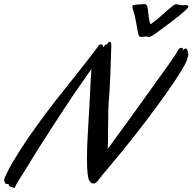

<svg xmlns="http://www.w3.org/2000/svg" viewBox="-120 -899 949 947"><path d="M808 -636C808 -636 805 -644 805 -650C802 -658 799 -660 795 -660C792 -660 785 -653 783 -653C782 -653 782 -654 782 -656C782 -660 781 -663 778 -663C770 -663 763 -663 756 -648C750 -633 680 -535 621 -454C571 -384 455 -223 411 -164C415 -223 411 -332 417 -406C425 -493 428 -657 429 -676C429 -689 425 -693 421 -693C418 -693 415 -691 413 -688C407 -679 410 -682 402 -679C395 -676 393 -667 391 -667C389 -667 388 -670 386 -676C385 -679 381 -680 378 -680C373 -680 369 -678 367 -676C365 -673 362 -669 359 -663C356 -661 354 -657 351 -653C342 -641 300 -585 191 -449C82 -314 -61 -115 -100 -14C-99 -7 -97 9 -86 9C-84 9 -79 8 -77 11C-74 17 -76 21 -61 24C-54 26 -51 28 -49 28C-47 28 -46 25 -43 18C-31 -9 2 -53 34 -109C61 -155 200 -369 244 -434L331 -559C326 -495 322 -380 316 -291C312 -232 309 -167 309 -114C309 -59 313 -16 322 -5C328 3 335 6 341 6C352 6 362 -5 370 -17C383 -35 422 -79 481 -151C646 -354 787 -555 802 -603C807 -619 809 -625 809 -630C809 -632 809 -634 808 -636ZM639 -728C678 -755 802 -847 808 -863C809 -864 809 -866 809 -867C809 -873 800 -874 792 -874C788 -874 783 -873 779 -873C777 -873 773 -874 771 -874C767 -875 753 -878 748 -878C731 -878 673 -812 622 -779C605 -825 617 -879 593 -879C584 -878 574 -877 563 -877C556 -877 535 -875 534 -871C533 -869 533 -867 533 -865C533 -854 542 -839 548 -806C564 -724 560 -730 568 -719C569 -717 579 -717 580 -717C582 -717 594 -719 596 -719C599 -719 613 -717 616 -717C622 -717 632 -724 639 -728Z"/></svg>

Font: Oregano
Style: Italic
Weight: 400
Italic angle: -12°
Designer: Astigmatic (AOETI)
Foundry: Astigmatic (AOETI)
Version: Version 1.000